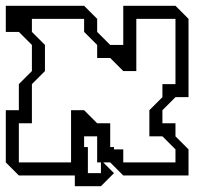

<svg xmlns="http://www.w3.org/2000/svg" viewBox="-20 -605 714 662"><path d="M45 -180V-45H225V-225H270L315 -180H360V-90H405V-45H585V-90L540 -135H495V-225L540 -270V-315H585V-540H450V-360H405L360 -405H315V-450L270 -495V-540H90V-495L135 -450V-360L90 -315V-180ZM0 -45V-225H45V-315L90 -360V-450L45 -495H0V-585H270L315 -540V-495L360 -450H405V-585H585L630 -540V-270H585L540 -225V-180H585V-135L630 -90V0H405L360 -45H315V-135H270V0H45ZM328 -53V-98H373V-53ZM238 37V-98H283V-8H328V-53L373 -8L328 37Z"/></svg>

Font: Rubik Iso
Style: Regular
Weight: 400
Designer: Hubert and Fischer, NaN
Foundry: Hubert and Fischer, NaN
Version: Version 2.200